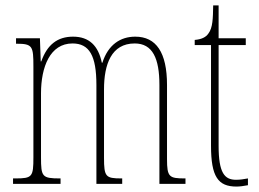

<svg xmlns="http://www.w3.org/2000/svg" viewBox="-20 -677 953 707"><path d="M28 0H203V-20H201C135 -20 131 -26 131 -98V-333C131 -430 164 -517 247 -517C309 -517 335 -472 335 -364V0H430V-20H427C369 -20 363 -26 363 -96V-348C363 -440 390 -517 476 -517C542 -517 567 -462 567 -364V0H663V-20H661C603 -20 595 -25 595 -91V-364C595 -484 555 -542 478 -542C423 -542 378 -512 357 -446H355C342 -509 308 -542 249 -542C192 -542 154 -513 132 -451H130L127 -536H39V-516H41C100 -516 103 -507 103 -432V-98C103 -26 99 -20 37 -20H28Z M851 10C862 10 878 8 893 5V-20C876 -17 865 -15 849 -15C807 -15 785 -40 785 -140V-511H885V-536H785V-657H765C764 -610 764 -575 747 -553C738 -540 722 -532 697 -530V-511H757V-141C757 -26 783 10 851 10Z"/></svg>

Font: Noto Serif Hebrew ExtraCondensed Thin
Style: Regular
Weight: 100
Width: 2
Designer: Monotype Design Team
Foundry: Monotype Imaging Inc.
Version: Version 2.004